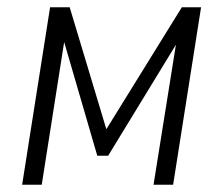

<svg xmlns="http://www.w3.org/2000/svg" viewBox="-20 -509 614 529"><path d="M41 0 118 -489H172L273 -153L481 -489H534L457 0H403L470 -419H485L278 -80H248L149 -420H161L95 0Z"/></svg>

Font: Nunito Sans 10pt Condensed Light
Style: Italic
Weight: 300
Width: 3
Italic angle: -9°
Designer: Vernon Adams
Foundry: Vernon Adams
Version: Version 3.101;gftools[0.9.27]